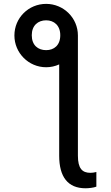

<svg xmlns="http://www.w3.org/2000/svg" viewBox="-20 -781 580 1005"><path d="M55.4 -595.2C55.4 -504.3 129.3 -429 221.6 -429C245.7 -429 268.8 -434.3 289.8 -443.9V34.1C289.8 144.9 335.2 204.5 427.6 204.5C444.6 204.5 470.2 201.7 484.4 196V119.3C474.4 122.2 461.6 123.6 453.1 123.6C410.5 123.6 387.8 100.9 387.8 34.1V-595.2C387.8 -687.5 312.5 -760.7 221.6 -760.7C129.3 -760.7 55.4 -687.5 55.4 -595.2ZM221.6 -518.5C179 -518.5 146.3 -544 146.3 -596.6C146.3 -647.7 179 -674.7 221.6 -674.7C262.8 -674.7 295.5 -647.7 295.5 -596.6C295.5 -544 262.8 -518.5 221.6 -518.5Z"/></svg>

Font: Karasuma Gothic
Style: Regular
Weight: 400
Designer: Rasmus Andersson, Ryoko Nishizuka
Foundry: Genbu
Version: Version 1.00